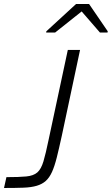

<svg xmlns="http://www.w3.org/2000/svg" viewBox="-32 -937 557 957"><path d="M-12 0 0 -54Q63 -54 99 -57.5Q135 -61 154 -77.5Q173 -94 184.5 -132.5Q196 -171 210 -239L306 -688H367L276 -260Q262 -196 251 -152Q240 -108 227 -79.5Q214 -51 196 -35Q178 -19 151 -11Q124 -3 84.5 -1.5Q45 0 -12 0ZM198 -775 199 -781 347 -917H412L505 -781L504 -775H466L375 -880L243 -775Z"/></svg>

Font: Saira Expanded Light
Style: Italic
Weight: 300
Width: 7
Italic angle: -12°
Designer: Hector Gatti with collaboration of the Omnibus-Type team
Foundry: Omnibus-Type
Version: Version 1.101